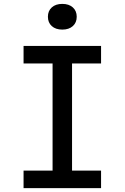

<svg xmlns="http://www.w3.org/2000/svg" viewBox="-20 -966 640 986"><path d="M101 0V-90H250V-640H101V-730H499V-640H350V-90H499V0ZM300 -814Q266 -814 246 -832Q226 -850 226 -880Q226 -910 246 -928Q266 -946 300 -946Q334 -946 354 -928Q374 -910 374 -880Q374 -850 354 -832Q334 -814 300 -814Z"/></svg>

Font: JetBrainsMono NFM Medium
Style: Regular
Weight: 500
Monospace: yes
Designer: Philipp Nurullin, Konstantin Bulenkov
Foundry: JetBrains
Version: Version 2.304; ttfautohint (v1.8.4.7-5d5b);Nerd Fonts 3.3.0